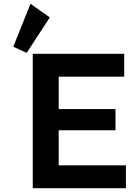

<svg xmlns="http://www.w3.org/2000/svg" viewBox="-20 -994 720 1014"><path d="M645 -121V0H153V-710H636V-589H290V-418H590V-306H290V-121ZM243 -902 121 -715 50 -747 141 -974Z"/></svg>

Font: Rising Sun
Style: Bold
Weight: 700
Designer: Matt McInerney, Pablo Impallari, Rodrigo Fuenzalida (Raleway font), Stephen Hutchings (Greek), Cristiano Sobral (main ch
Foundry: The Rising Sun Project Authors
Version: Version 4.327; ttfautohint (v1.8.4.7-5d5b-dirty)